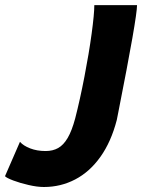

<svg xmlns="http://www.w3.org/2000/svg" viewBox="-202 -517 591 764"><path d="M268.6 -69.3 262.7 -39.6Q240.2 47.4 197.5 107.2Q154.8 167 97.2 197Q39.6 227.1 -27.3 227.1Q-54.2 227.1 -88.1 219.2Q-122.1 211.4 -149.2 201.2Q-176.3 190.9 -182.1 184.1L-122.6 47.4Q-108.9 63 -81.8 73.5Q-54.7 84 -20.5 84Q8.3 84 29.5 72Q50.8 60.1 67.4 31.7Q84 3.4 97.2 -45.9Q116.2 -119.6 134 -211.9Q151.9 -304.2 162.6 -382.8Q173.3 -461.4 173.3 -496.6H343.3Q343.3 -446.8 268.6 -69.3Z"/></svg>

Font: Lesson One Extra
Style: Italic
Weight: 800
Italic angle: -14°
Designer: But Ko, Victor Gaultney, Annie Olsen, Julie Remington, Don Collingsworth, Eric Hays, Becca Hirsbrunner
Version: Version 1.100